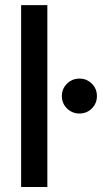

<svg xmlns="http://www.w3.org/2000/svg" viewBox="-20 -748 412 768"><path d="M169.4 -727.5V0H64.5V-727.5ZM297.9 -293.9Q268.6 -293.9 248 -314.2Q227.5 -334.5 227.5 -363.8Q227.5 -393.1 248 -413.3Q268.6 -433.6 297.9 -433.6Q327.1 -433.6 347.4 -413.3Q367.7 -393.1 367.7 -363.8Q367.7 -334.5 347.4 -314.2Q327.1 -293.9 297.9 -293.9Z"/></svg>

Font: Inter 24pt Medium
Style: Regular
Weight: 500
Designer: Rasmus Andersson
Foundry: rsms
Version: Version 4.001;git-66647c0bb